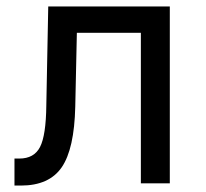

<svg xmlns="http://www.w3.org/2000/svg" viewBox="-20 -570 640 597"><path d="M25 7V-77H40Q86 -77 104.5 -113Q123 -149 124 -242L130 -550H508V0H418V-468H219L214 -238Q211 -107 172 -50Q133 7 45 7Z"/></svg>

Font: JetBrainsMonoNL NFM
Style: Regular
Weight: 400
Monospace: yes
Designer: Philipp Nurullin, Konstantin Bulenkov
Foundry: JetBrains
Version: Version 2.304; ttfautohint (v1.8.4.7-5d5b);Nerd Fonts 3.3.0